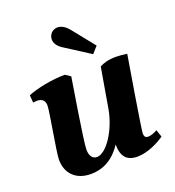

<svg xmlns="http://www.w3.org/2000/svg" viewBox="-133 -826 854 939"><g transform="rotate(-20 294.5 -357.0)"><path d="M391 -539 421 -573 327 -690C308 -713 288 -722 271 -722C245 -722 225 -701 225 -676C225 -658 235 -639 260 -623ZM226 -492C161 -492 78 -476 31 -456L34 -417C42 -418 49 -419 55 -419C81 -419 95 -405 95 -380C95 -347 57 -150 57 -111C57 -38 105 8 180 8C250 8 302 -25 343 -86C343 -23 369 6 424 6C477 6 533 -23 567 -46L554 -84C539 -75 521 -68 507 -68C492 -68 486 -75 486 -92C486 -113 540 -437 548 -484C526 -487 506 -489 490 -489C451 -489 426 -481 405 -470L370 -265C352 -158 286 -60 237 -60C215 -60 200 -77 200 -112C200 -152 249 -449 253 -474Z"/></g></svg>

Font: Caladea
Style: Bold Italic
Weight: 700
Italic angle: -9°
Designer: Carolina Giovagnoli and Andres Torresi
Foundry: Carolina Giovagnoli & Andres Torresi
Version: Version 1.001;hotconv 1.0.109;makeotfexe 2.5.65596